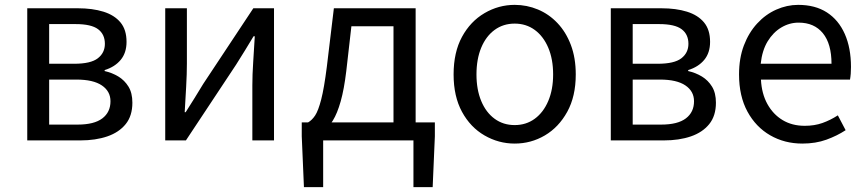

<svg xmlns="http://www.w3.org/2000/svg" viewBox="-20 -577 3559 789"><path d="M92 0V-543H300Q360 -543 405 -529Q450 -515 475 -485Q500 -455 500 -405Q500 -360 476 -331Q452 -302 410 -289V-285Q441 -278 466.5 -262.5Q492 -247 508 -221Q524 -195 524 -155Q524 -101 496.5 -67Q469 -33 421 -16.5Q373 0 310 0ZM182 -315H285Q353 -315 382 -337.5Q411 -360 411 -397Q411 -436 383 -457Q355 -478 291 -478H182ZM182 -65H299Q367 -65 400.5 -90.5Q434 -116 434 -161Q434 -202 398.5 -226Q363 -250 294 -250H182Z M659 0V-543H748V-316Q748 -273 745 -220.5Q742 -168 739 -116H743Q759 -141 779.5 -174Q800 -207 815 -232L1021 -543H1106V0H1017V-227Q1017 -270 1020.5 -322.5Q1024 -375 1027 -428H1022Q1007 -403 986.5 -369.5Q966 -336 950 -311L744 0Z M1308 0V192H1229L1220 -17V-74H1767V-17L1758 192H1679V0ZM1597 -28V-469H1424L1403 -285Q1394 -210 1380 -160.5Q1366 -111 1348 -82Q1330 -53 1309.5 -39Q1289 -25 1268 -21L1246 -74Q1262 -83 1275 -102.5Q1288 -122 1300 -168.5Q1312 -215 1323 -302L1352 -543H1688V-28Z M2095 13Q2029 13 1971 -20.5Q1913 -54 1878.5 -117.5Q1844 -181 1844 -271Q1844 -362 1878.5 -425.5Q1913 -489 1971 -523Q2029 -557 2095 -557Q2145 -557 2190.5 -538Q2236 -519 2271 -482Q2306 -445 2326 -392Q2346 -339 2346 -271Q2346 -181 2311 -117.5Q2276 -54 2219 -20.5Q2162 13 2095 13ZM2095 -63Q2142 -63 2177.5 -89Q2213 -115 2233 -162Q2253 -209 2253 -271Q2253 -334 2233 -381Q2213 -428 2177.5 -454Q2142 -480 2095 -480Q2048 -480 2012.5 -454Q1977 -428 1957.5 -381Q1938 -334 1938 -271Q1938 -209 1957.5 -162Q1977 -115 2012.5 -89Q2048 -63 2095 -63Z M2490 0V-543H2698Q2758 -543 2803 -529Q2848 -515 2873 -485Q2898 -455 2898 -405Q2898 -360 2874 -331Q2850 -302 2808 -289V-285Q2839 -278 2864.5 -262.5Q2890 -247 2906 -221Q2922 -195 2922 -155Q2922 -101 2894.5 -67Q2867 -33 2819 -16.5Q2771 0 2708 0ZM2580 -315H2683Q2751 -315 2780 -337.5Q2809 -360 2809 -397Q2809 -436 2781 -457Q2753 -478 2689 -478H2580ZM2580 -65H2697Q2765 -65 2798.5 -90.5Q2832 -116 2832 -161Q2832 -202 2796.5 -226Q2761 -250 2692 -250H2580Z M3277 13Q3204 13 3145 -21Q3086 -55 3051.5 -118.5Q3017 -182 3017 -271Q3017 -338 3037 -390.5Q3057 -443 3091.5 -480.5Q3126 -518 3170 -537.5Q3214 -557 3260 -557Q3330 -557 3378 -526Q3426 -495 3451.5 -437.5Q3477 -380 3477 -302Q3477 -287 3476 -274Q3475 -261 3473 -250H3107Q3110 -192 3133.5 -149.5Q3157 -107 3196 -83.5Q3235 -60 3287 -60Q3327 -60 3359.5 -71.5Q3392 -83 3423 -103L3455 -42Q3420 -19 3376 -3Q3332 13 3277 13ZM3106 -315H3397Q3397 -397 3361.5 -440.5Q3326 -484 3262 -484Q3224 -484 3190.5 -464Q3157 -444 3134.5 -407Q3112 -370 3106 -315Z"/></svg>

Font: Noto Sans KR
Style: Regular
Weight: 400
Designer: Ryoko NISHIZUKA  (kana, bopomofo & ideographs); Paul D. Hunt (Latin, Greek & Cyrillic); Sandoll Communications , Soo-you
Foundry: Adobe
Version: Version 2.004-H2;hotconv 1.0.118;makeotfexe 2.5.65603